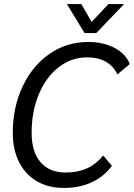

<svg xmlns="http://www.w3.org/2000/svg" viewBox="-20 -917 660 947"><path d="M43 -261Q43 -388 91.5 -490.5Q140 -593 224.5 -651.5Q309 -710 415 -710Q490 -710 545.5 -680.5Q601 -651 620 -601L559 -550Q519 -634 409 -634Q332 -634 269.5 -585.5Q207 -537 171.5 -452Q136 -367 136 -262Q136 -168 180 -117Q224 -66 304 -66Q363 -66 408.5 -86.5Q454 -107 489 -150L532 -99Q493 -46 432.5 -18Q372 10 296 10Q219 10 162 -23Q105 -56 74 -117.5Q43 -179 43 -261ZM310 -897H381L432 -809L515 -897H592L455 -754H397Z"/></svg>

Font: Sarabun
Style: Italic
Weight: 400
Italic angle: -10°
Designer: Suppakit Chalermlarp | Katatrad Co.,Ltd.
Foundry: Cadson Demak Co.,Ltd.
Version: Version 1.000; ttfautohint (v1.6)